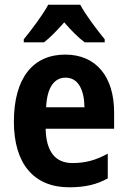

<svg xmlns="http://www.w3.org/2000/svg" viewBox="-20 -786 541 816"><path d="M321 -766H185C163 -724 113 -658 81 -619V-606H167C193 -626 222 -656 253 -691C283 -656 312 -627 340 -606H425V-619C391 -661 345 -721 321 -766ZM257 -554C121 -554 39 -455 39 -269C39 -90 124 10 274 10C342 10 392 -2 438 -28V-133C387 -105 343 -93 288 -93C214 -93 176 -143 174 -239H465V-308C465 -461 388 -554 257 -554ZM259 -456C312 -456 338 -405 339 -330H176C180 -417 212 -456 259 -456Z"/></svg>

Font: Noto Sans Display SemiCondensed
Style: Bold
Weight: 700
Width: 4
Designer: Monotype Design Team
Foundry: Monotype Imaging Inc.
Version: Version 1.900